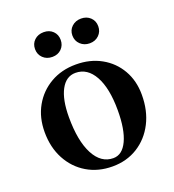

<svg xmlns="http://www.w3.org/2000/svg" viewBox="-134 -824 852 942"><g transform="rotate(-20 292.5 -352.5)"><path d="M294 15Q219 15 161 -19.5Q103 -54 70 -115.5Q37 -177 37 -257Q37 -333 70 -391.5Q103 -450 161 -483.5Q219 -517 294 -517Q368 -517 425.5 -485Q483 -453 515.5 -396.5Q548 -340 548 -267Q548 -184 515.5 -120.5Q483 -57 425.5 -21Q368 15 294 15ZM311 -22Q358 -22 384.5 -78.5Q411 -135 411 -236Q411 -351 375.5 -415Q340 -479 278 -479Q229 -479 201.5 -428Q174 -377 174 -285Q174 -161 210.5 -91.5Q247 -22 311 -22ZM395 -591Q366 -591 346.5 -609.5Q327 -628 327 -656Q327 -684 346.5 -702Q366 -720 395 -720Q424 -720 443 -702Q462 -684 462 -656Q462 -628 443 -609.5Q424 -591 395 -591ZM200 -591Q170 -591 151 -609.5Q132 -628 132 -656Q132 -684 151 -702Q170 -720 200 -720Q229 -720 247.5 -702Q266 -684 266 -656Q266 -628 247.5 -609.5Q229 -591 200 -591Z"/></g></svg>

Font: Wittgenstein Semibold
Style: Regular
Weight: 600
Designer: Jörg Drees
Foundry: Jörg Drees
Version: Version 1.303; ttfautohint (v1.8.4.7-5d5b)